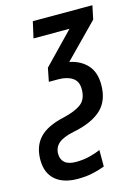

<svg xmlns="http://www.w3.org/2000/svg" viewBox="-181 -606 665 912"><g transform="rotate(-15 151.5 -149.5)"><path d="M87 240Q15 240 -24 205.5Q-63 171 -63 107Q-63 40 -25 -0.5Q13 -41 95 -59Q155 -73 184.5 -95.5Q214 -118 214 -167Q214 -206 187.5 -223.5Q161 -241 118 -241H72L85 -307L232 -459H55L73 -539H366L352 -472L190 -307Q245 -296 277 -260.5Q309 -225 309 -164Q309 -85 262.5 -42Q216 1 124 19Q71 30 48.5 50Q26 70 26 101Q26 129 44 144.5Q62 160 99 160Q134 160 166 152Q198 144 220 134V215Q195 225 161 232.5Q127 240 87 240Z"/></g></svg>

Font: Noto Sans Condensed Medium
Style: Italic
Weight: 500
Width: 3
Italic angle: -12°
Designer: Monotype Design Team
Foundry: Monotype Imaging Inc.
Version: Version 2.013; ttfautohint (v1.8.4.7-5d5b)